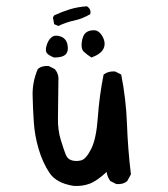

<svg xmlns="http://www.w3.org/2000/svg" viewBox="-20 -610 540 618"><path d="M216.8 -11.7Q161.1 -20.5 139.2 -53.7Q117.2 -86.9 104.5 -129.9Q91.8 -172.9 88.9 -215.8Q85.9 -258.8 85 -302.7Q84 -346.7 101.6 -387.7Q115.2 -399.4 136.7 -397.5L156.2 -387.7Q169.9 -372.1 168 -350.6Q167 -266.6 166.5 -228.5Q166 -190.4 175.8 -159.2Q185.5 -127.9 191.4 -112.8Q197.3 -97.7 211.4 -93.8Q225.6 -89.8 241.2 -93.8Q256.8 -97.7 273.4 -130.4Q290 -163.1 294.9 -232.4Q299.8 -301.8 313.5 -370.1Q329.1 -381.8 350.6 -379.9L370.1 -370.1Q385.7 -292 388.7 -210.9Q391.6 -129.9 401.4 -48.8L389.6 -27.3Q376 -15.6 354.5 -17.6L335 -27.3Q325.2 -41 323.2 -56.6Q292 -27.3 268.1 -18.6Q244.1 -9.8 216.8 -11.7ZM154.3 -424.8Q136.7 -431.6 130.9 -439Q125 -446.3 129.9 -463.4Q134.8 -480.5 145.5 -489.7Q156.2 -499 174.8 -492.7Q193.4 -486.3 197.3 -465.8Q201.2 -445.3 191.4 -435.1Q181.6 -424.8 154.3 -424.8ZM274.4 -424.8Q260.7 -433.6 250.5 -442.9Q240.2 -452.1 243.2 -474.1Q246.1 -496.1 255.9 -504.4Q265.6 -512.7 282.2 -512.7Q298.8 -512.7 310.1 -492.2Q321.3 -471.7 313.5 -454.1Q305.7 -436.5 274.4 -424.8ZM168 -526.4 154.3 -532.2 150.4 -553.7 154.3 -560.5Q179.7 -572.3 205.1 -580.1Q230.5 -587.9 259.8 -589.8Q274.4 -580.1 270.5 -564.5Q246.1 -549.8 218.8 -543.9Q191.4 -538.1 168 -526.4Z"/></svg>

Font: NaikaiFont
Style: Regular-Lite
Weight: 400
Version: Version 1.67